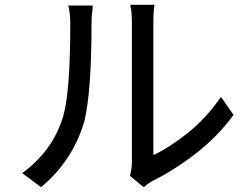

<svg xmlns="http://www.w3.org/2000/svg" viewBox="-20 -755 1040 795"><path d="M575 20 518 -27Q526 -56 526 -84V-658Q526 -705 521 -725Q520 -728 520 -735H620Q615 -713 615 -658V-113Q677 -141 755 -202.5Q833 -264 895 -354L947 -279Q880 -188 789 -118Q698 -48 610 -5Q591 6 575 20ZM150 20 72 -38Q200 -132 242 -275Q271 -377 271 -656Q271 -699 263 -732H364Q364 -724 363 -717Q359 -691 359 -657Q359 -375 329 -252Q281 -89 150 20Z"/></svg>

Font: LXGW 975 Gothic SC
Style: Regular
Weight: 400
Version: Version 2.01;February 25, 2021